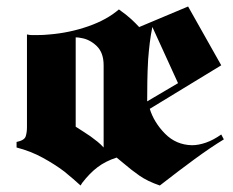

<svg xmlns="http://www.w3.org/2000/svg" viewBox="-20 -563 717 591"><path d="M409 -480 559 -543 661 -362 441 -228Q454 -186 488 -151.5Q522 -117 571 -116Q591 -116 614 -124Q637 -132 661 -149L669 -134Q628 -109 579.5 -73.5Q531 -38 472 8Q434 -5 409 -22.5Q384 -40 362 -59Q356 -64 350.5 -68.5Q345 -73 339 -78Q305 -67 280.5 -48.5Q256 -30 233 0Q232 2 230.5 4Q229 6 228 8Q218 -1 205.5 -12Q193 -23 178 -35Q149 -57 111.5 -77.5Q74 -98 31 -109V-126Q55 -131 59 -143Q63 -155 63 -172V-457Q67 -456 71 -455.5Q75 -455 79 -455H94Q104 -455 113.5 -455.5Q123 -456 133 -457Q194 -462 251.5 -482Q309 -502 346 -534Q370 -517 384 -504Q398 -491 409 -479ZM299 -362Q299 -401 277.5 -421.5Q256 -442 230 -446Q226 -447 221.5 -447.5Q217 -448 213 -448V-173Q227 -164 238 -157Q249 -150 259 -143Q270 -135 280 -127Q290 -119 299 -109ZM528 -307 449 -480Q444 -456 441 -431Q438 -406 436 -380Q434 -345 433.5 -311.5Q433 -278 433 -251Z"/></svg>

Font: Fette UNZ Fraktur
Style: Regular
Weight: 900
Foundry: UNZ1 Extensions by Catfonts.de
Version: Version 0.000 2012 initial release